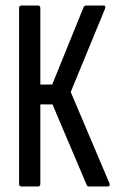

<svg xmlns="http://www.w3.org/2000/svg" viewBox="-20 -675 419 695"><path d="M57 0Q49 0 49 -10V-645Q49 -655 57 -655H118Q126 -655 126 -645V-369H169L283 -650Q285 -653 287.5 -654Q290 -655 292 -655H356Q360 -655 361 -652Q362 -649 360 -643L236 -342L376 -12Q380 0 369 0H302Q299 0 297.5 -0.5Q296 -1 294 -5L170 -297H126V-10Q126 0 118 0Z"/></svg>

Font: Sofia Sans Extra Condensed Medium
Style: Regular
Weight: 500
Version: Version 4.100